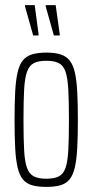

<svg xmlns="http://www.w3.org/2000/svg" viewBox="-20 -724 362 752"><path d="M162 8Q128 8 105.5 1.5Q83 -5 69.5 -21.5Q56 -38 49 -68Q42 -98 39.5 -143.5Q37 -189 37 -254Q37 -319 39.5 -365Q42 -411 49 -441Q56 -471 69.5 -487.5Q83 -504 105.5 -511Q128 -518 162 -518Q195 -518 217 -511Q239 -504 252.5 -487.5Q266 -471 273 -441Q280 -411 282.5 -365Q285 -319 285 -254Q285 -189 282.5 -143.5Q280 -98 273 -68Q266 -38 252.5 -21.5Q239 -5 217 1.5Q195 8 162 8ZM162 -24Q192 -24 210 -33Q228 -42 236.5 -66Q245 -90 247.5 -135.5Q250 -181 250 -254Q250 -327 247.5 -373Q245 -419 236.5 -443.5Q228 -468 210 -477Q192 -486 162 -486Q131 -486 113 -477Q95 -468 86 -443.5Q77 -419 74.5 -373Q72 -327 72 -254Q72 -181 74.5 -135.5Q77 -90 86 -66Q95 -42 113 -33Q131 -24 162 -24ZM214 -585H191L159 -699V-704H198L214 -590ZM131 -585H110L78 -699V-704H116L131 -590Z"/></svg>

Font: Saira UltraCondensed Thin
Style: Regular
Weight: 250
Width: 1
Designer: Hector Gatti with collaboration of the Omnibus-Type team
Foundry: Omnibus-Type
Version: Version 1.101